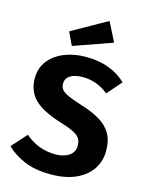

<svg xmlns="http://www.w3.org/2000/svg" viewBox="-143 -1064 900 1168"><g transform="rotate(15 307.5 -480.0)"><path d="M582.6 -207.7Q582.6 -141.5 547.9 -90.8Q513.3 -40 448.7 -11.3Q384.1 17.4 293.3 17.4Q192.8 17.4 124.9 -12.1Q56.9 -41.5 12.3 -85.1L97.4 -179.5Q136.9 -145.1 184.6 -126.4Q232.3 -107.7 289.2 -107.7Q342.1 -107.7 374.9 -130.5Q407.7 -153.3 407.7 -194.9Q407.7 -233.8 380.3 -255.9Q352.8 -277.9 278.5 -300.5Q153.8 -338.5 101.3 -390Q48.7 -441.5 48.7 -522.6Q48.7 -587.7 84.9 -633.8Q121 -680 182.1 -704.4Q243.1 -728.7 316.4 -728.7Q399 -728.7 462.1 -704.9Q525.1 -681 571.3 -636.9L491.8 -545.6Q455.9 -575.9 414.4 -590.5Q372.8 -605.1 329.7 -605.1Q281.5 -605.1 252.3 -587.4Q223.1 -569.7 223.1 -535.4Q223.1 -512.8 235.9 -497.4Q248.7 -482.1 280.5 -468.5Q312.3 -454.9 368.7 -436.9Q435.9 -416.4 483.8 -387.9Q531.8 -359.5 557.2 -316.4Q582.6 -273.3 582.6 -207.7ZM397.9 -976.9 459 -856.4 215.4 -770.3 176.9 -852.3Z"/></g></svg>

Font: FiraCode Nerd Font Mono
Style: Bold
Weight: 700
Monospace: yes
Designer: Carrois Corporate, Edenspiekermann AG, Nikita Prokopov
Foundry: Carrois Corporate, Edenspiekermann AG, Nikita Prokopov
Version: Version 6.002;Nerd Fonts 3.3.0